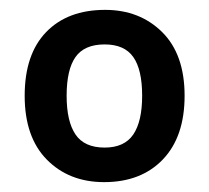

<svg xmlns="http://www.w3.org/2000/svg" viewBox="-20 -742 423 389"><path d="M354 -548Q354 -465 310 -419Q266 -373 191 -373Q120 -373 75 -418.5Q30 -464 30 -548Q30 -632 73.5 -677Q117 -722 193 -722Q263 -722 308.5 -677Q354 -632 354 -548ZM115 -548Q115 -496 133 -469.5Q151 -443 192 -443Q232 -443 250 -469.5Q268 -496 268 -548Q268 -601 250 -626.5Q232 -652 192 -652Q151 -652 133 -626.5Q115 -601 115 -548Z"/></svg>

Font: Noto Sans Ethiopic SemiBold
Style: Regular
Weight: 600
Designer: Monotype Design Team
Foundry: Monotype Imaging Inc.
Version: Version 2.102; ttfautohint (v1.8.4.7-5d5b)